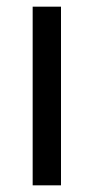

<svg xmlns="http://www.w3.org/2000/svg" viewBox="-20 -556 281 576"><path d="M163 0V-536H78V0Z"/></svg>

Font: Noto Sans Arabic UI SmCn
Style: Regular
Weight: 400
Width: 4
Designer: Monotype Design Team, Nadine Chahine and Nizar Qandah
Foundry: Monotype Imaging Inc.
Version: Version 2.010